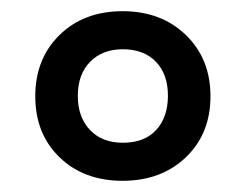

<svg xmlns="http://www.w3.org/2000/svg" viewBox="-20 -746 440 343"><path d="M199 -423Q129.8 -423 86.4 -465Q43 -507 43 -574Q43 -641 86.4 -683.5Q129.8 -726 199 -726Q268 -726 312 -683.5Q356 -641 356 -574Q356 -507 312 -465Q268 -423 199 -423ZM199.6 -491Q238 -491 259 -513.8Q280 -536.7 280 -575Q280 -613.4 258.5 -635.7Q236.9 -658 199.5 -658Q163 -658 141 -635.6Q119 -613.2 119 -574.6Q119 -537 140.6 -514Q162.1 -491 199.6 -491Z"/></svg>

Font: Noto Serif Vithkuqi
Style: Regular
Weight: 400
Version: Version 1.005